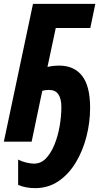

<svg xmlns="http://www.w3.org/2000/svg" viewBox="-23 -734 544 995"><path d="M159 241Q136 241 113.5 237Q91 233 71 224V93Q90 103 113.5 108.5Q137 114 153 114Q189 114 215 87Q241 60 259 16Q277 -28 286 -79.5Q295 -131 295 -180Q295 -222 279.5 -245Q264 -268 231 -268Q210 -268 196 -263L141 0H-3L148 -714H471L445 -589H266L223 -387Q252 -394 284 -394Q361 -394 402.5 -341Q444 -288 444 -175Q444 -100 425 -26Q406 48 369.5 108.5Q333 169 280 205Q227 241 159 241Z"/></svg>

Font: Noto Sans ExtraCondensed ExtraBold
Style: Italic
Weight: 800
Width: 2
Italic angle: -12°
Designer: Monotype Design Team
Foundry: Monotype Imaging Inc.
Version: Version 2.013; ttfautohint (v1.8.4.7-5d5b)